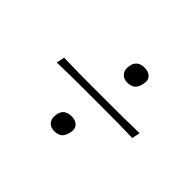

<svg xmlns="http://www.w3.org/2000/svg" viewBox="-98 -672 755 755"><g transform="rotate(45 280.0 -294.0)"><path d="M329 -418Q306.5 -418 295.2 -433Q284 -448 289 -472Q296 -508 336 -508Q358 -508 370 -496Q382 -484 378 -462Q373 -437.5 361.2 -427.8Q349.5 -418 329 -418ZM77 -278 84 -312Q127 -310.5 167.5 -310.2Q208 -310 243 -310H343Q378.5 -310 419.2 -310.2Q460 -310.5 504 -312L497 -278Q453.5 -279.5 413 -279.8Q372.5 -280 337 -280H237Q202 -280 161.2 -279.8Q120.5 -279.5 77 -278ZM261 -80Q238.5 -80 227.2 -95Q216 -110 221 -134Q228 -170 268 -170Q290 -170 302 -158Q314 -146 310 -124Q305 -99.5 293.2 -89.8Q281.5 -80 261 -80Z"/></g></svg>

Font: Commissioner Flair Thin
Style: Italic
Weight: 100
Italic angle: -12°
Designer: Kostas Bartsokas
Foundry: Kostas Bartsokas
Version: Version 1.000; ttfautohint (v1.8.3)